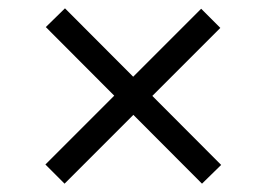

<svg xmlns="http://www.w3.org/2000/svg" viewBox="-20 -601 640 461"><path d="M136 -581 511 -205 465 -160 90 -536ZM89 -206 463 -580 509 -534 135 -160Z"/></svg>

Font: Parkinsans Light Light
Style: Regular
Weight: 300
Version: Version 1.000